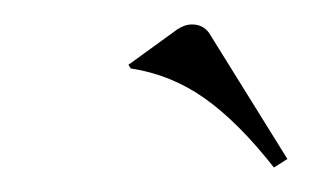

<svg xmlns="http://www.w3.org/2000/svg" viewBox="-20 -535 255 157"><path d="M215 -405 204 -398Q175 -435 147.5 -454.5Q120 -474 87 -479L85 -482L125 -511Q131 -515 137 -515Q146 -515 151 -508Z"/></svg>

Font: Kleymissky
Style: Regular
Weight: 500
Italic angle: -8°
Designer: gluk
Foundry: gluk
Version: Version 0.283